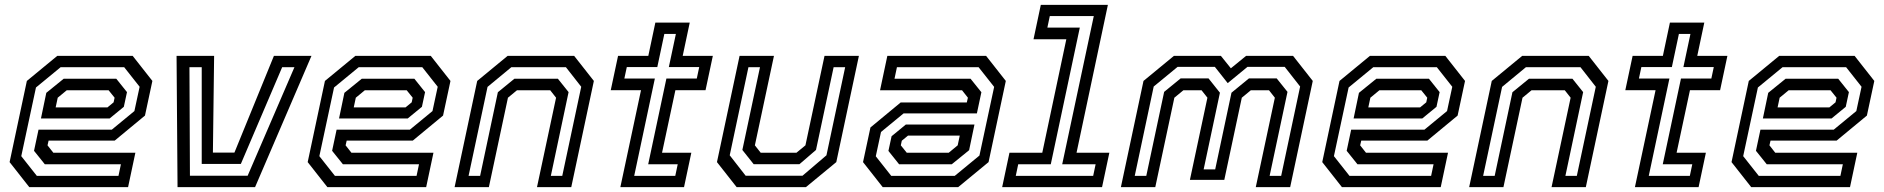

<svg xmlns="http://www.w3.org/2000/svg" viewBox="-20 -770 7752 790"><path d="M526 -540 607 -437 576.5 -294.5 452 -191.5H180L175.5 -172L199.5 -141.5H537L507 0H100.5L19.5 -103L90.5 -437L215.5 -540ZM458.5 -446 502.5 -391 489.5 -330.5 431 -282.5H148.5L170.5 -388L242 -446ZM491 -493.5H229.5L128 -410L67.5 -127.5L131.5 -46.5H467.5L477.5 -94H164.5L120 -149.5L138.5 -236.5H440L533 -313L554.5 -413ZM427 -398.5H254.5L217.5 -368L209 -328H422L447.5 -349L451.5 -368Z M710.5 0 706.5 -540H861L856 -142H944.5L1107 -540H1261.5L1029.5 0ZM761.5 -47H999L1191.5 -493.5H1141L971 -95.5H810V-493.5H759.5Z M1752.5 -540 1833.5 -437 1803 -294.5 1678.5 -191.5H1406.5L1402 -172L1426 -141.5H1763.5L1733.5 0H1327L1246 -103L1317 -437L1442 -540ZM1685 -446 1729 -391 1716 -330.5 1657.5 -282.5H1375L1397 -388L1468.5 -446ZM1717.5 -493.5H1456L1354.5 -410L1294 -127.5L1358 -46.5H1694L1704 -94H1391L1346.5 -149.5L1365 -236.5H1666.5L1759.5 -313L1781 -413ZM1653.5 -398.5H1481L1444 -368L1435.5 -328H1648.5L1674 -349L1678 -368Z M1850.5 0 1943.5 -437 2068.5 -540H2342.5L2423.5 -437L2330.5 0H2189.5L2268 -368L2244 -398.5H2107L2070 -368L1991.5 0ZM1908 -46.5H1955.5L2028.5 -390.5L2096.5 -446H2275.5L2319.5 -391L2246.5 -46.5H2293.5L2371.5 -413L2308.5 -493.5H2084L1986 -412.5Z M2532.5 0 2617.5 -399H2493L2523 -540H2647.5L2676.5 -677H2818L2789 -540H2913L2883 -399H2759L2704 -141.5H2824.5L2794.5 0ZM2589.5 -46.5H2758.5L2768.5 -94H2647L2722 -447H2847L2857 -494H2732L2761 -630.5H2713.5L2684.5 -494H2559L2549 -447H2674.5Z M3011 0 2930 -103 3023 -540H3164.5L3086 -172L3110 -141.5H3257L3294 -172L3372.5 -540H3514L3421 -103L3296 0ZM3048 -47H3282L3380.5 -131L3457.5 -493.5H3410L3337.5 -153L3269.5 -94.5H3081L3034.5 -153L3107 -493.5H3059.5L2982.5 -131Z M3612 0 3531 -103 3561.5 -245.5 3686 -348.5H3958L3962.5 -368L3938.5 -398.5H3601L3631 -540H4037.5L4118.5 -437L4047.5 -103L3922.5 0ZM3679.5 -94 3635.5 -149 3648.5 -209.5 3707 -257.5H3989.5L3967.5 -152L3896 -94ZM3647 -46.5H3908.5L4010 -130L4070.5 -412.5L4006.5 -493.5H3670.5L3660.5 -446H3973.5L4018 -390.5L3999.5 -303.5H3698L3605 -227L3583.5 -127ZM3711 -141.5H3883.5L3920.5 -172L3929 -212H3716L3690.5 -191L3686.5 -172Z M4103.5 0 4133.5 -141.5H4268.5L4367.5 -608.5H4232.5L4262.5 -750H4538.5L4409.5 -141.5H4544.5L4514.5 0ZM4159.5 -46.5H4478L4488 -94H4350.5L4480.5 -704H4299.5L4289.5 -656.5H4423L4303.5 -94H4169.5Z M4592 0 4685 -437 4810 -540H5003.5L5044.5 -489L5107 -540H5300.5L5381.5 -437L5288.5 0H5147L5225.5 -368L5201.5 -398.5H5126.5L5089.5 -368L5017.5 -30H4876L4948 -368L4924 -398.5H4849L4812 -368L4733.5 0ZM4649 -46.5H4696.5L4770 -392L4838 -447.5H4952.5L4999.5 -388.5L4932.5 -73H4980L5047 -388.5L5119 -447.5H5233L5277.5 -392L5204 -46.5H5251.5L5329.5 -414L5266 -495H5113L5031.5 -428L4978.5 -495H4825.5L4727 -414Z M5927 -540 6008 -437 5977.5 -294.5 5853 -191.5H5581L5576.5 -172L5600.5 -141.5H5938L5908 0H5501.5L5420.5 -103L5491.5 -437L5616.5 -540ZM5859.5 -446 5903.5 -391 5890.5 -330.5 5832 -282.5H5549.5L5571.5 -388L5643 -446ZM5892 -493.5H5630.5L5529 -410L5468.5 -127.5L5532.5 -46.5H5868.5L5878.5 -94H5565.5L5521 -149.5L5539.5 -236.5H5841L5934 -313L5955.5 -413ZM5828 -398.5H5655.5L5618.5 -368L5610 -328H5823L5848.5 -349L5852.5 -368Z M6025 0 6118 -437 6243 -540H6517L6598 -437L6505 0H6364L6442.5 -368L6418.5 -398.5H6281.5L6244.5 -368L6166 0ZM6082.5 -46.5H6130L6203 -390.5L6271 -446H6450L6494 -391L6421 -46.5H6468L6546 -413L6483 -493.5H6258.5L6160.5 -412.5Z M6707 0 6792 -399H6667.5L6697.5 -540H6822L6851 -677H6992.5L6963.5 -540H7087.5L7057.5 -399H6933.5L6878.5 -141.5H6999L6969 0ZM6764 -46.5H6933L6943 -94H6821.5L6896.5 -447H7021.5L7031.5 -494H6906.5L6935.5 -630.5H6888L6859 -494H6733.5L6723.5 -447H6849Z M7611 -540 7692 -437 7661.5 -294.5 7537 -191.5H7265L7260.5 -172L7284.5 -141.5H7622L7592 0H7185.5L7104.5 -103L7175.5 -437L7300.5 -540ZM7543.5 -446 7587.5 -391 7574.5 -330.5 7516 -282.5H7233.5L7255.5 -388L7327 -446ZM7576 -493.5H7314.5L7213 -410L7152.5 -127.5L7216.5 -46.5H7552.5L7562.5 -94H7249.5L7205 -149.5L7223.5 -236.5H7525L7618 -313L7639.5 -413ZM7512 -398.5H7339.5L7302.5 -368L7294 -328H7507L7532.5 -349L7536.5 -368Z"/></svg>

Font: Tourney Thin Medium
Style: Italic
Weight: 500
Italic angle: -12°
Version: Version 1.015